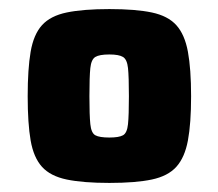

<svg xmlns="http://www.w3.org/2000/svg" viewBox="-20 -716 481 423"><path d="M221 -313Q163 -313 127 -320.5Q91 -328 72.5 -348.5Q54 -369 47.5 -406.5Q41 -444 41 -504Q41 -564 47.5 -602Q54 -640 72.5 -660.5Q91 -681 127 -688.5Q163 -696 221 -696Q279 -696 314.5 -688.5Q350 -681 368.5 -660.5Q387 -640 394 -602Q401 -564 401 -504Q401 -444 394 -406.5Q387 -369 368.5 -348.5Q350 -328 314.5 -320.5Q279 -313 221 -313ZM221 -413Q242 -413 251 -418Q260 -423 262 -442.5Q264 -462 264 -504Q264 -547 262 -566Q260 -585 251 -590.5Q242 -596 221 -596Q199 -596 190 -590.5Q181 -585 179 -566Q177 -547 177 -504Q177 -462 179 -442.5Q181 -423 190 -418Q199 -413 221 -413Z"/></svg>

Font: Saira ExtraBold
Style: Regular
Weight: 800
Designer: Hector Gatti with collaboration of the Omnibus-Type team
Foundry: Omnibus-Type
Version: Version 1.100; ttfautohint (v1.8.3)